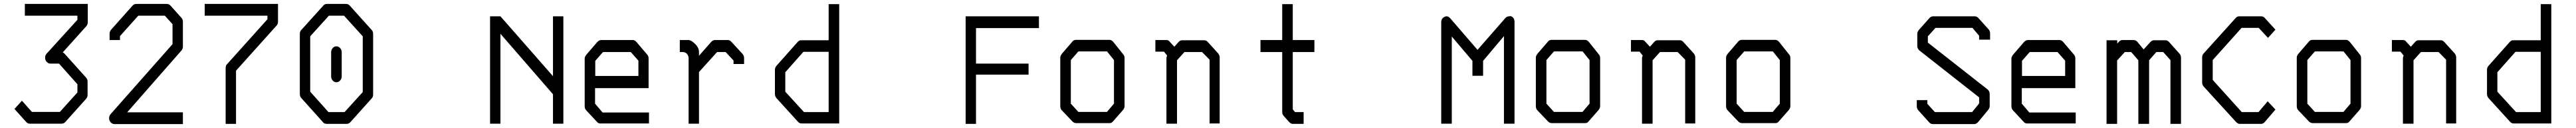

<svg xmlns="http://www.w3.org/2000/svg" viewBox="-20 -680 13162 652"><path d="M107 -600V-660H428.5V-567Q428.5 -555 420.5 -546L300.5 -413Q304.5 -412 309.5 -407L419.5 -285Q427.5 -276.5 427.5 -264V-197Q427.5 -185 419.5 -176L314 -59Q306 -50 295 -50H132.5Q121.5 -50 113.5 -59L54 -125L92 -167L143 -110H286L375.5 -209V-251L281.5 -356H237.5Q227 -356 218.5 -365Q210.5 -373.5 210.5 -386Q210.5 -398.5 218.5 -407L375.5 -579V-600Z M593 -476H540V-508Q540 -520 548 -529L657 -651Q665 -660 676 -660H832.5Q843.5 -660 851.5 -651L906.5 -590Q914.5 -581.5 914.5 -569V-443Q914.5 -431 906.5 -422L630 -108H914.5V-48H564.5Q554 -48 545.5 -57Q537.5 -65.5 537.5 -78Q537.5 -90.5 545.5 -99L861.5 -455V-557L822.5 -600H686.5L593 -496Z M1186 -49H1133V-333Q1133 -347 1141 -354L1346.5 -582V-600H1026V-660H1400.5V-570Q1400.5 -556.5 1392.5 -549L1186 -320Z M1699 -444Q1710 -444 1718 -435Q1726 -426 1726 -414V-291Q1726 -279 1718 -270Q1710 -261 1699 -261Q1687.5 -261 1679.8 -270Q1672 -279 1672 -291V-414Q1672 -426 1679.8 -435Q1687.5 -444 1699 -444ZM1565 -495V-213L1658.5 -109H1740.5L1833.5 -211V-495L1738 -600H1660.5ZM1520 -528 1631.5 -651Q1638 -660 1650.5 -660H1748.5Q1759.5 -660 1767.5 -651L1878.5 -528Q1886.5 -520.5 1886.5 -507V-199Q1886.5 -185 1878.5 -178L1770.5 -58Q1762 -49 1751.5 -49H1649Q1636.5 -49 1630 -58L1520 -180Q1512 -188.5 1512 -201V-507Q1512 -521 1520 -528Z M2484 -50V-597H2537L2805.5 -292V-597H2858.5V-50H2805.5V-200L2537 -508V-50Z M3020.5 -231V-152L3059 -107H3296V-51H3048.5Q3037 -51 3030.5 -59L2974.5 -119Q2967.5 -126.5 2967.5 -140V-382Q2967.5 -391 2976.5 -402L3031 -465Q3041 -476 3051 -476H3214Q3224 -476 3233 -465L3286 -403Q3294 -394.5 3294 -383V-231ZM3021.5 -293H3242V-371L3203 -415H3061L3021.5 -370Z M3551.5 -313V-50H3498.5V-384Q3498.5 -395 3490 -406Q3480 -415 3469.5 -415H3453.5V-476H3497.5Q3511.5 -476 3531.5 -456.5Q3551.5 -437 3551.5 -415V-396L3613.5 -466Q3622.5 -476 3632.5 -476H3698Q3710 -476 3717 -467L3773.5 -406Q3782 -396.5 3782 -384V-354H3728V-372L3687.5 -415H3644Z M4268 -51H4077Q4065.5 -51 4058 -59L3947.5 -180Q3939.5 -189.5 3939.5 -201V-324Q3939.5 -336.5 3947.5 -345L4055.5 -466Q4063 -475 4073.5 -475H4214V-659H4268ZM4214 -109V-416H4085L3992.5 -312V-213L4088 -109Z M4914 -597H5288.5V-537H4967V-356H5235.5V-300H4967V-49H4914Z M5451.5 -374V-152L5490 -110H5636L5672 -152V-374L5636.5 -418H5490ZM5406.5 -407 5461 -470Q5467.5 -477 5479 -477H5648.5Q5659 -477 5668 -467L5718.5 -404Q5726 -396 5726 -385V-140Q5726 -129 5717.5 -119L5665.5 -60Q5660 -53 5650 -53H5646.5H5479Q5469 -53 5461 -60L5405.5 -118Q5397.5 -126 5397.5 -140V-387Q5397.5 -396 5406.5 -407Z M5980.5 -442 6002 -466Q6009.5 -475 6021 -475H6132.5Q6143 -475 6150.5 -467L6203.5 -409Q6212 -399 6212 -388V-51H6160.5V-376L6122 -415H6032L5994 -373V-50H5940V-385Q5940 -388 5943.5 -397L5927.5 -417H5883.5V-476H5940Q5951.5 -476 5957 -467Z M6585.5 -123 6597 -109H6641V-49H6586Q6576 -49 6567.5 -58L6539.5 -89Q6531.5 -97.5 6531.5 -110V-415H6420.5V-476H6531.5V-659H6585.5V-476H6696V-415H6585.5Z M7558 -370V-294H7503.5V-370L7398 -494V-50H7344V-566Q7344 -586.5 7361 -594Q7366 -597 7371 -597Q7381 -597 7390 -587L7529.5 -426L7672.5 -589Q7680 -597 7691.5 -597Q7692.5 -597 7694.8 -597.5Q7697 -598 7698 -598Q7698.5 -598 7701.5 -597Q7718.5 -589.5 7718.5 -568V-50H7664.5V-496Z M7881.5 -374V-152L7920 -110H8066L8102 -152V-374L8066.5 -418H7920ZM7836.5 -407 7891 -470Q7897.5 -477 7909 -477H8078.5Q8089 -477 8098 -467L8148.5 -404Q8156 -396 8156 -385V-140Q8156 -129 8147.5 -119L8095.5 -60Q8090 -53 8080 -53H8076.5H7909Q7899 -53 7891 -60L7835.5 -118Q7827.5 -126 7827.5 -140V-387Q7827.5 -396 7836.5 -407Z M8410.5 -442 8432 -466Q8439.5 -475 8451 -475H8562.5Q8573 -475 8580.5 -467L8633.5 -409Q8642 -399 8642 -388V-51H8590.5V-376L8552 -415H8462L8424 -373V-50H8370V-385Q8370 -388 8373.5 -397L8357.5 -417H8313.5V-476H8370Q8381.5 -476 8387 -467Z M8853.5 -374V-152L8892 -110H9038L9074 -152V-374L9038.5 -418H8892ZM8808.5 -407 8863 -470Q8869.5 -477 8881 -477H9050.5Q9061 -477 9070 -467L9120.5 -404Q9128 -396 9128 -385V-140Q9128 -129 9119.5 -119L9067.5 -60Q9062 -53 9052 -53H9048.5H8881Q8871 -53 8863 -60L8807.5 -118Q8799.5 -126 8799.5 -140V-387Q8799.5 -396 8808.5 -407Z M10092.5 -498 10058.5 -538H9869.5L9830.5 -495V-463L10135 -225Q10146.5 -216.5 10146.5 -200V-141Q10146.5 -130.5 10139.5 -121L10088 -59Q10078 -48 10068.5 -48H9856Q9845 -48 9837 -57L9782 -118Q9774 -126.5 9774 -139V-170H9828V-151L9866.5 -109H10056.5L10092.5 -153V-184L9788.5 -422Q9776.5 -431 9776.5 -447V-507Q9776.5 -518.5 9785 -528L9839.5 -589Q9847 -597 9858.5 -597H10069Q10080.5 -597 10088 -589L10140.5 -531Q10148.5 -522.5 10148.5 -510V-478H10092.5Z M10310.5 -231V-152L10349 -107H10586V-51H10338.5Q10327 -51 10320.5 -59L10264.5 -119Q10257.5 -126.5 10257.5 -140V-382Q10257.5 -391 10266.5 -402L10321 -465Q10331 -476 10341 -476H10504Q10514 -476 10523 -465L10576 -403Q10584 -394.5 10584 -383V-231ZM10311.5 -293H10532V-371L10493 -415H10351L10311.5 -370Z M10961 -373V-49H10906V-373L10869.5 -415H10837L10797.5 -372V-49H10743.5V-475H10798V-458L10806.5 -467Q10814.5 -476 10825 -476H10881Q10893 -476 10901 -467L10933 -428L10967.5 -466Q10976 -475 10986.5 -475H11044Q11055 -475 11063 -466L11116 -407Q11124 -398.5 11124 -386V-49H11070V-374L11033 -415H10998Z M11606.5 -529 11568.5 -487 11521 -538H11433.5L11286 -374V-273L11434.5 -109H11520L11567 -164L11606.5 -122L11551.5 -58Q11543.5 -49 11531.5 -49H11423.5Q11414.5 -49 11405 -59L11240 -239Q11232 -248.5 11232 -260V-386Q11232 -399.5 11239 -407L11404 -589Q11410.5 -597 11423 -597H11531.5Q11544 -597 11550.5 -590Z M11769.5 -374V-152L11808 -110H11954L11990 -152V-374L11954.5 -418H11808ZM11724.5 -407 11779 -470Q11785.5 -477 11797 -477H11966.5Q11977 -477 11986 -467L12036.5 -404Q12044 -396 12044 -385V-140Q12044 -129 12035.5 -119L11983.5 -60Q11978 -53 11968 -53H11964.5H11797Q11787 -53 11779 -60L11723.5 -118Q11715.5 -126 11715.5 -140V-387Q11715.5 -396 11724.5 -407Z M12298.5 -442 12320 -466Q12327.5 -475 12339 -475H12450.5Q12461 -475 12468.5 -467L12521.5 -409Q12530 -399 12530 -388V-51H12478.5V-376L12440 -415H12350L12312 -373V-50H12258V-385Q12258 -388 12261.5 -397L12245.5 -417H12201.5V-476H12258Q12269.5 -476 12275 -467Z M13016 -51H12825Q12813.5 -51 12806 -59L12695.5 -180Q12687.5 -189.5 12687.5 -201V-324Q12687.5 -336.5 12695.5 -345L12803.5 -466Q12811 -475 12821.5 -475H12962V-659H13016ZM12962 -109V-416H12833L12740.5 -312V-213L12836 -109Z"/></svg>

Font: 3270 Nerd Font Mono SemCond
Style: Regular
Weight: 400
Monospace: yes
Version: Version 3.0.1;Nerd Fonts 3.1.1